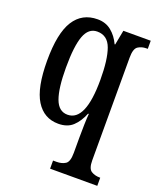

<svg xmlns="http://www.w3.org/2000/svg" viewBox="-144 -634 791 956"><g transform="rotate(20 251.5 -156.0)"><path d="M238 234V191H257Q284 191 303 179Q322 167 322 120V39Q322 7 323 -30.5Q324 -68 326 -88H322Q304 -43 275.5 -16.5Q247 10 199 10Q123 10 81.5 -56.5Q40 -123 40 -267Q40 -412 82.5 -479Q125 -546 207 -546Q250 -546 280 -521.5Q310 -497 328 -458H331L346 -536H491V-493H484Q458 -493 439.5 -480.5Q421 -468 421 -421V123Q421 167 440 179Q459 191 486 191H488V234ZM227 -48Q322 -48 322 -267Q322 -374 301.5 -431Q281 -488 226 -488Q180 -488 160 -434Q140 -380 140 -266Q140 -157 160 -102.5Q180 -48 227 -48Z"/></g></svg>

Font: Noto Serif Thai ExtraCondensed Medium
Style: Regular
Weight: 500
Width: 2
Designer: Monotype Design Team
Foundry: Monotype Imaging Inc.
Version: Version 2.002; ttfautohint (v1.8.4.7-5d5b)